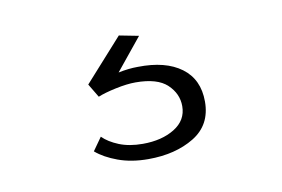

<svg xmlns="http://www.w3.org/2000/svg" viewBox="-40 -63 511 348"><g transform="rotate(-10 215.5 111.0)"><path d="M131 171Q142 182 160.5 189.5Q179 197 204 197Q239 197 262.5 182.5Q286 168 286 142Q286 119 268 102Q250 85 210 85Q194 85 173 89.5Q152 94 140 99L125 74L195 -4L231 3L183 62Q202 58 219 58Q270 57 299 78.5Q328 100 328 141Q328 184 293.5 205Q259 226 209 226Q178 226 153.5 217Q129 208 114 195Z"/></g></svg>

Font: Synthetic Light
Style: Regular
Weight: 300
Designer: Santiago Orozco
Foundry: Typemade
Version: Version 2.000; ttfautohint (v1.8.4.7-5d5b)